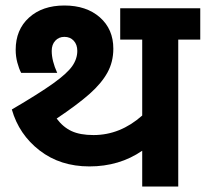

<svg xmlns="http://www.w3.org/2000/svg" viewBox="-20 -678 748 698"><path d="M186 -247Q209 -216 240 -201.5Q271 -187 320 -187Q417 -187 497 -258V-534H417V-648H708V-534H628V0H497V-130Q414 -73 305 -73Q199 -73 124 -131Q49 -189 23 -280Q122 -338 173 -374.5Q224 -411 242.5 -437.5Q261 -464 261 -493Q261 -516 248 -530Q235 -544 214 -544Q194 -544 181 -530Q168 -516 168 -493Q168 -457 188 -413H57Q49 -428 43 -450.5Q37 -473 37 -497Q37 -570 85.5 -614Q134 -658 214 -658Q294 -658 343 -615Q392 -572 392 -501Q392 -453 370.5 -414Q349 -375 305.5 -336.5Q262 -298 186 -247Z"/></svg>

Font: Madhuban SemiBold
Style: Regular
Weight: 600
Designer: jaikishan Patel
Foundry: MagicType
Version: Version 1.000